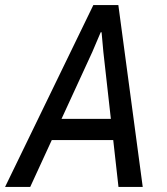

<svg xmlns="http://www.w3.org/2000/svg" viewBox="-37 -736 657 756"><path d="M-17 0 330.5 -716H429L525 0H429.5L370 -531.5L363 -609H359.5L326.5 -531.5L82 0ZM113.5 -184.5 154 -268H447L459 -184.5Z"/></svg>

Font: Google Sans Code
Style: Italic
Weight: 400
Italic angle: -10°
Monospace: yes
Designer: Google Sans Code Authors
Foundry: Google LLC
Version: Version 6.000